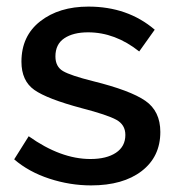

<svg xmlns="http://www.w3.org/2000/svg" viewBox="-20 -552 536 582"><path d="M256 10Q192 10 129.5 -10.5Q67 -31 23 -69L67 -139Q164 -70 254 -70Q303 -70 331.5 -89Q360 -108 360 -143Q360 -174 332.5 -189Q305 -204 228 -224Q123 -252 84 -279.5Q45 -307 45 -365Q45 -443 102 -487.5Q159 -532 248 -532Q367 -532 449 -462L402 -396Q329 -454 247 -454Q202 -454 175 -436Q148 -418 148 -381Q148 -350 171 -336.5Q194 -323 262 -306Q375 -278 420.5 -246.5Q466 -215 466 -152Q466 -77 409.5 -33.5Q353 10 256 10Z"/></svg>

Font: Raleway
Style: Regular
Weight: 600
Designer: Matt McInerney, Pablo Impallari, Rodrigo Fuenzalida
Foundry: Matt McInerney, Pablo Impallari, Rodrigo Fuenzalida
Version: Version 1.000;PS 001.001;hotconv 1.0.56; ttfautohint (v1.5)